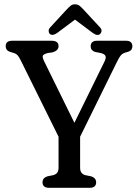

<svg xmlns="http://www.w3.org/2000/svg" viewBox="-20 -894 657 914"><path d="M346 -211.9 278.9 -202.3 78.9 -606.3Q69.4 -625.3 62.9 -631.8Q56.5 -638.4 46.2 -641.7L30 -646.4Q16.4 -650.8 11.8 -657.8Q7.1 -664.8 7.1 -674.1Q7.1 -686.6 14.6 -693.3Q22 -700 37.2 -700H227.1Q242.6 -700 250.7 -693.3Q258.7 -686.6 258.7 -674.1Q258.7 -654 231.8 -645.2L205.9 -641.2Q186.5 -635.6 183.7 -628.5Q180.9 -621.5 190.9 -600.8L357.5 -261.9L301.6 -243L477.6 -601.4Q485.8 -618.5 482.2 -627.5Q478.5 -636.5 460.2 -641.4L431.9 -647Q422.3 -650.4 417 -657Q411.7 -663.7 411.7 -674.1Q411.7 -686.6 419.2 -693.3Q426.6 -700 441.5 -700H580.4Q595.8 -700 603 -692.9Q610.2 -685.8 610.2 -674.1Q610.2 -665.6 606 -658.4Q601.7 -651.3 587.5 -646.8L578.6 -644.4Q568.6 -641.4 562.3 -637Q555.9 -632.6 550.1 -623.4Q544.2 -614.2 535.2 -596.3ZM258.7 -262.2H361.4V-95.1Q361.4 -81 367.2 -72.7Q372.9 -64.3 385.1 -60.5L414.8 -54.4Q437.7 -46.1 437.7 -25.9Q437.7 -13.5 430.2 -6.8Q422.7 0 407.9 0H212.2Q197.9 0 190.1 -6.8Q182.4 -13.5 182.4 -25.9Q182.4 -46.7 205 -54.4L234.7 -60.5Q247.2 -64.6 252.9 -72.8Q258.7 -81 258.7 -95.1ZM355 -814H319.1L421.9 -737Q444.1 -721 456.9 -732.6Q462.1 -737.5 463.3 -746.2Q464.5 -754.9 455.9 -763.8L377.7 -848.3Q367 -859.8 358.4 -866.7Q349.8 -873.5 336.6 -873.5Q324.3 -873.5 315.9 -866.5Q307.4 -859.5 297 -848.3L219.1 -763.8Q210.8 -754.9 211.6 -746.1Q212.3 -737.2 217.2 -732.6Q230 -721.6 251.9 -737Z"/></svg>

Font: Fraunces 144pt S100 Black
Style: Regular
Weight: 900
Version: Version 1.000